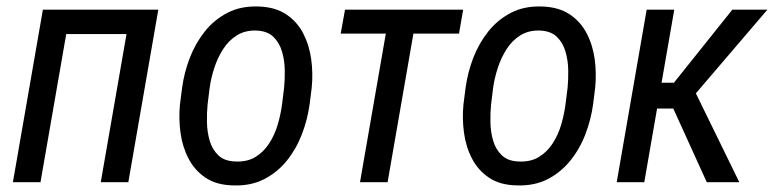

<svg xmlns="http://www.w3.org/2000/svg" viewBox="-20 -558 2370 588"><path d="M389.6 -528.3 376.5 -453.6H170.9L184.1 -528.3ZM195.8 -528.3 104 0H19.5L111.3 -528.3ZM464.8 -528.3 373 0H288.6L380.4 -528.3Z M531.2 -238.8 537.6 -288.6Q543.9 -335.9 561.3 -380.9Q578.6 -425.8 607.4 -461.9Q636.2 -498 677 -519Q717.8 -540 771.5 -538.1Q822.3 -536.6 856 -514.4Q889.6 -492.2 908.4 -456.1Q927.2 -419.9 933.1 -376.5Q939 -333 934.6 -289.1L928.2 -238.8Q921.9 -191.9 904.5 -146.7Q887.2 -101.6 858.2 -65.7Q829.1 -29.8 788.3 -9Q747.6 11.7 694.3 9.8Q643.1 8.8 609.6 -13.7Q576.2 -36.1 557.4 -72.3Q538.6 -108.4 532.7 -151.9Q526.9 -195.3 531.2 -238.8ZM622.1 -289.1 615.7 -237.8Q613.3 -213.4 613.8 -183.8Q614.3 -154.3 622.1 -127.4Q629.9 -100.6 648.2 -82.8Q666.5 -64.9 699.2 -63.5Q736.3 -61.5 762 -77.1Q787.6 -92.8 804.4 -118.9Q821.3 -145 830.6 -176.5Q839.8 -208 843.8 -238.8L850.1 -289.6Q852.5 -314 852.1 -343.3Q851.6 -372.6 843.8 -399.7Q835.9 -426.8 817.6 -444.8Q799.3 -462.9 766.1 -464.4Q731.4 -465.8 705.8 -450Q680.2 -434.1 663.1 -407.2Q646 -380.4 636 -349.1Q626 -317.9 622.1 -289.1Z M1258.8 -528.3 1167 0H1082.5L1174.3 -528.3ZM1398.4 -528.3 1385.7 -455.1H1023.4L1036.6 -528.3Z M1399.4 -238.8 1405.8 -288.6Q1412.1 -335.9 1429.4 -380.9Q1446.8 -425.8 1475.6 -461.9Q1504.4 -498 1545.2 -519Q1585.9 -540 1639.6 -538.1Q1690.4 -536.6 1724.1 -514.4Q1757.8 -492.2 1776.6 -456.1Q1795.4 -419.9 1801.3 -376.5Q1807.1 -333 1802.7 -289.1L1796.4 -238.8Q1790 -191.9 1772.7 -146.7Q1755.4 -101.6 1726.3 -65.7Q1697.3 -29.8 1656.5 -9Q1615.7 11.7 1562.5 9.8Q1511.2 8.8 1477.8 -13.7Q1444.3 -36.1 1425.5 -72.3Q1406.7 -108.4 1400.9 -151.9Q1395 -195.3 1399.4 -238.8ZM1490.2 -289.1 1483.9 -237.8Q1481.4 -213.4 1481.9 -183.8Q1482.4 -154.3 1490.2 -127.4Q1498 -100.6 1516.4 -82.8Q1534.7 -64.9 1567.4 -63.5Q1604.5 -61.5 1630.1 -77.1Q1655.8 -92.8 1672.6 -118.9Q1689.5 -145 1698.7 -176.5Q1708 -208 1711.9 -238.8L1718.3 -289.6Q1720.7 -314 1720.2 -343.3Q1719.7 -372.6 1711.9 -399.7Q1704.1 -426.8 1685.8 -444.8Q1667.5 -462.9 1634.3 -464.4Q1599.6 -465.8 1574 -450Q1548.3 -434.1 1531.2 -407.2Q1514.2 -380.4 1504.2 -349.1Q1494.1 -317.9 1490.2 -289.1Z M2044.9 -528.3 1953.1 0H1868.7L1960.4 -528.3ZM2330.1 -528.3 2071.3 -225.6H1964.8V-304.7H2043.9L2222.7 -528.3ZM2144.5 0 2033.7 -243.7 2094.7 -305.7 2244.1 0Z"/></svg>

Font: Roboto Condensed
Style: Italic
Weight: 400
Italic angle: -12°
Designer: Christian Robertson
Foundry: Google
Version: Version 3.0